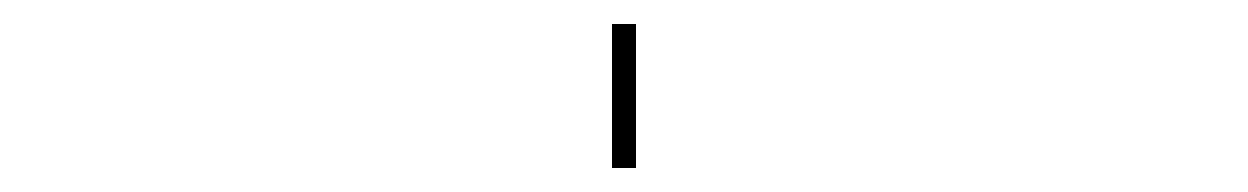

<svg xmlns="http://www.w3.org/2000/svg" viewBox="-20 -440 1040 160"><path d="M490 -300V-420H510V-300Z"/></svg>

Font: Mplus 1p Thin
Style: Regular
Weight: 250
Version: Version 1.061